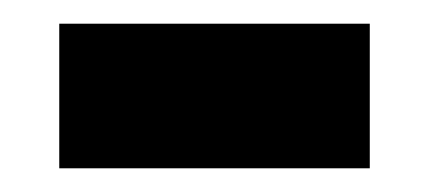

<svg xmlns="http://www.w3.org/2000/svg" viewBox="-20 -349 362 162"><path d="M30 -207V-329H292V-207Z"/></svg>

Font: Noto Sans Bamum
Style: Bold
Weight: 700
Designer: Monotype Design Team
Foundry: Monotype Imaging Inc.
Version: Version 2.002; ttfautohint (v1.8.4.7-5d5b)